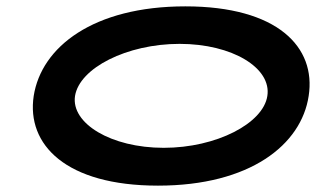

<svg xmlns="http://www.w3.org/2000/svg" viewBox="-20 -576 994 604"><path d="M86 -274C63 -121 187 8 477 8C767 8 928 -121 951 -274C975 -428 853 -556 563 -556C273 -556 110 -428 86 -274ZM216 -274C230 -362 379 -438 545 -438C711 -438 835 -362 821 -274C808 -188 661 -111 495 -111C329 -111 203 -188 216 -274Z"/></svg>

Font: Ampere
Style: SCUltExtIta
Weight: 400
Version: Version 1